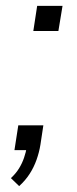

<svg xmlns="http://www.w3.org/2000/svg" viewBox="-20 -509 260 651"><path d="M45 122 17 95Q34 79 44.5 62Q55 45 61.5 26Q68 7 71 -11L83 0H29L42 -84H127L117 -18Q113 7 104 32.5Q95 58 80.5 80.5Q66 103 45 122ZM93 -404 106 -489H192L178 -404Z"/></svg>

Font: Nunito Sans 10pt SemiCondensed Light
Style: Italic
Weight: 300
Width: 4
Italic angle: -9°
Designer: Vernon Adams
Foundry: Vernon Adams
Version: Version 3.101;gftools[0.9.27]